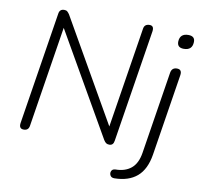

<svg xmlns="http://www.w3.org/2000/svg" viewBox="-94 -811 1149 1102"><g transform="rotate(10 480.5 -260.0)"><path d="M82 6Q53 6 58 -28L162 -684Q166 -711 192 -711Q204 -711 210 -706Q216 -701 223 -691L563 -97L656 -683Q660 -711 690 -711Q717 -711 712 -677L608 -22Q604 6 581 6Q569 6 562 1Q555 -4 548 -15L207 -609L114 -22Q110 6 82 6ZM906 -610Q867 -610 868 -646Q870 -693 919 -693Q959 -693 957 -657Q955 -610 906 -610ZM643 191Q625 191 618.5 178.5Q612 166 617.5 153.5Q623 141 640 140Q696 140 731.5 111Q767 82 777 19L853 -461Q858 -492 888 -492Q919 -492 913 -456L838 18Q824 106 775 148Q726 190 643 191Z"/></g></svg>

Font: Nunito Light
Style: Italic
Weight: 300
Italic angle: -9°
Designer: Vernon Adams
Foundry: Vernon Adams
Version: Version 3.601; ttfautohint (v1.8.2.53-6de2)